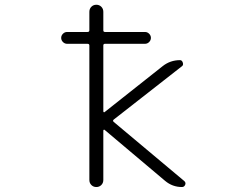

<svg xmlns="http://www.w3.org/2000/svg" viewBox="-20 -793 1040 792"><path d="M256.8 -612.3Q247.1 -612.3 239.7 -619.6Q232.4 -627 232.4 -636.7Q232.4 -646.5 239.7 -653.8Q247.1 -661.1 256.8 -661.1H340.8Q348.6 -661.1 348.6 -668V-744.1Q348.6 -756.8 356.9 -765.1Q365.2 -773.4 377.4 -773.4Q389.6 -773.4 397.9 -765.1Q406.2 -756.8 406.2 -744.1V-668Q406.2 -661.1 413.1 -661.1H578.1Q587.9 -661.1 595.2 -653.8Q602.5 -646.5 602.5 -636.7Q602.5 -627 595.2 -619.6Q587.9 -612.3 578.1 -612.3H413.1Q406.2 -612.3 406.2 -605.5V-334Q406.2 -331.1 408.2 -330.1Q410.2 -329.1 412.1 -331.1L651.4 -520.5Q682.6 -544.9 722.7 -544.9Q730.5 -544.9 733.9 -535.2Q737.3 -525.4 731.4 -520.5L449.2 -299.8Q443.4 -294.9 449.2 -290L739.3 -46.9Q745.1 -42 745.1 -36.1Q745.1 -34.2 744.1 -31.2Q740.2 -21.5 730.5 -21.5Q691.4 -21.5 661.1 -46.9L412.1 -256.8Q410.2 -258.8 408.2 -257.8Q406.2 -256.8 406.2 -253.9V-50.8Q406.2 -38.1 397.9 -29.8Q389.6 -21.5 377.4 -21.5Q365.2 -21.5 356.9 -29.8Q348.6 -38.1 348.6 -50.8V-605.5Q348.6 -612.3 340.8 -612.3Z"/></svg>

Font: Rounded Mgen+ 1m light
Style: Regular
Weight: 200
Designer: [Source Han Sans]
Ryoko NISHIZUKA  (kana & ideographs); Paul D. Hunt (Latin, Greek & Cyrillic); Wenlong ZHANG  (bopomofo
Version: Version 1.059.20150602